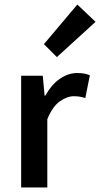

<svg xmlns="http://www.w3.org/2000/svg" viewBox="-20 -824 440 844"><path d="M73 0V-491H168L176 -404H180Q206 -452 243 -477.5Q280 -503 319 -503Q354 -503 375 -493L355 -393Q342 -397 331 -399Q320 -401 304 -401Q275 -401 243 -378.5Q211 -356 188 -300V0ZM230 -573 173 -630 320 -804 400 -728Z"/></svg>

Font: Processing Sans Pro Semibold
Style: Regular
Weight: 600
Designer: Paul D. Hunt
Foundry: Adobe Systems Incorporated
Version: Version 2.020;PS 2.000;hotconv 1.0.86;makeotf.lib2.5.63406